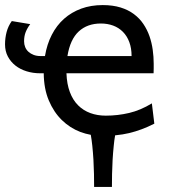

<svg xmlns="http://www.w3.org/2000/svg" viewBox="-20 -528 682 763"><path d="M244.1 -236.8Q245.6 -193.8 257.6 -162.1Q269.5 -130.4 290.3 -109.6Q311 -88.9 339.1 -78.6Q367.2 -68.4 400.4 -68.4Q447.8 -68.4 493.2 -79.1Q538.6 -89.8 583.5 -117.2L593.3 -36.6Q567.4 -23.4 542.5 -14.2Q517.6 -4.9 492.7 1Q467.8 6.8 441.9 9.3Q439.9 9.8 437.5 9.8Q434.1 28.8 432.1 50.3Q429.2 78.1 427.5 106.9Q425.8 135.7 425.3 163.6Q424.8 191.4 424.8 214.8H354Q354 191.4 353.5 163.6Q353 135.7 351.3 106.9Q349.6 78.1 346.7 50.3Q344.2 27.3 340.8 7.8Q319.8 3.9 299.8 -3.4Q257.8 -19.5 225.6 -51Q193.4 -82.5 173.8 -129.2Q154.3 -175.8 153.8 -236.8H139.2Q111.3 -236.8 85.9 -244.6Q60.5 -252.4 41.5 -267.3Q22.5 -282.2 11.2 -303.5Q0 -324.7 0 -351.6Q0 -377 6.3 -400.9Q12.7 -424.8 26.9 -444.3L100.1 -432.1Q88.4 -416.5 82 -400.4Q75.7 -384.3 75.7 -363.8Q75.7 -351.6 80.1 -340.8Q84.5 -330.1 93 -322.3Q101.6 -314.5 113.8 -309.8Q126 -305.2 141.6 -305.2H158.7Q166.5 -352.1 185.8 -389.6Q205.1 -427.2 234.6 -453.4Q264.2 -479.5 302.7 -493.7Q341.3 -507.8 388.2 -507.8Q428.2 -507.8 459 -498.3Q489.7 -488.8 512.2 -471.9Q534.7 -455.1 549.8 -432.6Q564.9 -410.2 574 -384.3Q583 -358.4 586.9 -330.3Q590.8 -302.2 590.8 -274.9V-255.9Q590.8 -243.7 590.3 -236.8ZM502.9 -305.2Q502.9 -336.4 493.9 -360.6Q484.9 -384.8 468.5 -401.4Q452.1 -418 429.7 -426.3Q407.2 -434.6 380.9 -434.6Q327.1 -434.6 293 -403.1Q258.8 -371.6 248 -305.2Z"/></svg>

Font: Andika FrenchTight
Style: Regular
Weight: 400
Designer: Victor Gaultney, Annie Olsen, Julie Remington, Don Collingsworth, Eric Hays, Becca Hirsbrunner
Foundry: SIL International
Version: Version 5.000 ; Dig1 Dig4Opn Dig7 LnSpcTght